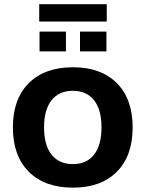

<svg xmlns="http://www.w3.org/2000/svg" viewBox="-20 -863 679 894"><path d="M40 -269.8Q40 -401.9 114 -475.8Q187.9 -549.8 319.6 -549.8Q450.6 -549.8 524.1 -475.8Q597.7 -401.9 597.7 -269.8Q597.7 -137.5 524.1 -63.4Q450.6 10.7 319.6 10.7Q187.9 10.7 114 -63.4Q40 -137.5 40 -269.8ZM452.6 -270Q452.6 -352.1 418.1 -396.1Q383.5 -440.2 319.2 -440.2Q254.9 -440.2 220 -396.1Q185.1 -352.1 185.1 -270Q185.1 -187.3 220 -143.1Q254.9 -98.9 319.2 -98.9Q383.5 -98.9 418.1 -143.1Q452.6 -187.3 452.6 -270ZM162.6 -843.3H477.1V-762.7H162.6ZM164.1 -715.8H287.1V-623.8H164.1ZM352.5 -715.8H475.6V-623.8H352.5Z"/></svg>

Font: Min Sans VF VF
Style: Regular
Weight: 400
Designer: Jinseong-Kim, NotoSansCJK, Nunito
Foundry: Jinseong-Kim
Version: Version 1.420;Glyphs 3.1.2 (3151)